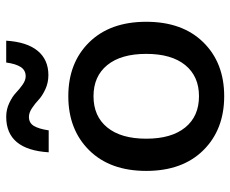

<svg xmlns="http://www.w3.org/2000/svg" viewBox="-84 -674 767 640"><g transform="rotate(-90 300.0 -353.5)"><path d="M484.9 -716.8Q480.5 -647.5 450.9 -611.8Q421.4 -576.2 370.1 -576.2Q344.7 -576.2 322.8 -586.4Q300.8 -596.7 288.1 -608.6Q275.4 -620.6 260 -630.9Q244.6 -641.1 231 -641.1Q210.9 -641.1 200.9 -624.8Q190.9 -608.4 186 -575.2H112.8Q121.6 -716.8 231 -716.8Q255.9 -716.8 277.3 -706.5Q298.8 -696.3 311.3 -684.3Q323.7 -672.4 338.4 -662.1Q353 -651.9 366.2 -651.9Q386.2 -651.9 397 -668.2Q407.7 -684.6 412.1 -716.8ZM119.6 -440.2Q188.5 -509.8 299.8 -509.8Q411.1 -509.8 479.5 -440.2Q547.9 -370.6 547.9 -250Q547.9 -129.4 479.5 -59.8Q411.1 9.8 299.8 9.8Q188.5 9.8 119.6 -59.8Q50.8 -129.4 50.8 -250Q50.8 -370.6 119.6 -440.2ZM299.8 -425.8Q232.9 -425.8 195.6 -379.9Q158.2 -334 158.2 -250Q158.2 -166 195.6 -120.1Q232.9 -74.2 299.8 -74.2Q366.2 -74.2 403.6 -120.1Q440.9 -166 440.9 -250Q440.9 -334 403.6 -379.9Q366.2 -425.8 299.8 -425.8Z"/></g></svg>

Font: Work Sans Medium
Style: Regular
Weight: 500
Designer: Wei Huang
Foundry: Wei Huang
Version: Version 2.012